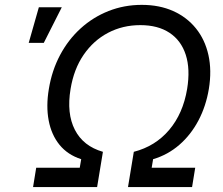

<svg xmlns="http://www.w3.org/2000/svg" viewBox="-20 -757 904 777"><path d="M113.8 0 126.5 -78.1H302.7L308.6 -112.8Q253.9 -130.4 220.9 -170.9Q188 -211.4 177 -269.5Q166 -327.6 177.7 -397Q189.9 -471.7 223.1 -534.2Q256.3 -596.7 306.4 -642.1Q356.4 -687.5 419.4 -712.4Q482.4 -737.3 553.7 -737.3Q625 -737.3 680.7 -712.4Q736.3 -687.5 772.9 -642.1Q809.6 -596.7 823.5 -534.2Q837.4 -471.7 825.2 -397Q813.5 -327.1 783 -269.3Q752.4 -211.4 705.8 -170.9Q659.2 -130.4 599.6 -112.8L593.8 -78.1H770L757.3 0H498L521.5 -142.6Q608.4 -165 664.6 -231.2Q720.7 -297.4 737.3 -397Q750.5 -477.5 731.7 -535.4Q712.9 -593.3 666 -624.3Q619.1 -655.3 547.9 -655.3Q476.6 -655.3 417.5 -624.3Q358.4 -593.3 318.6 -535.4Q278.8 -477.5 265.6 -397Q249 -297.9 283 -231.7Q316.9 -165.5 396.5 -142.6L373 0ZM96.2 -583.5 137.2 -727.5H230L157.2 -583.5Z"/></svg>

Font: Inter 17pt
Style: Italic
Weight: 400
Italic angle: -9.3988°
Version: Version 4.001;git-66647c0bb